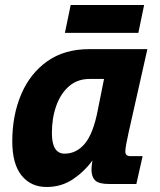

<svg xmlns="http://www.w3.org/2000/svg" viewBox="-20 -734 640 766"><path d="M166 12Q103 12 66 -34Q29 -80 29 -170Q29 -274 64.5 -357.5Q100 -441 168.5 -489.5Q237 -538 336 -538H568L493 -205Q488 -182 484 -161Q480 -140 480 -129Q480 -111 501 -111H549L524 0H414Q374 0 359.5 -14.5Q345 -29 345 -58Q345 -73 349 -94Q317 -50 271 -19Q225 12 166 12ZM238 -121Q285 -121 318.5 -161Q352 -201 370 -294L395 -419H337Q289 -419 255.5 -390Q222 -361 204.5 -312Q187 -263 187 -203Q187 -121 238 -121ZM239 -603 262 -714H555L532 -603Z"/></svg>

Font: Geist Mono ExtraBold
Style: Italic
Weight: 800
Italic angle: -12°
Monospace: yes
Designer: Basement.studio, Andrés Briganti, Mateo Zaragoza
Foundry: Basement.studio, Vercel, Andrés Briganti, Guido Ferreyra, Mateo Zaragoza
Version: Version 1.500; ttfautohint (v1.8.4.7-5d5b)